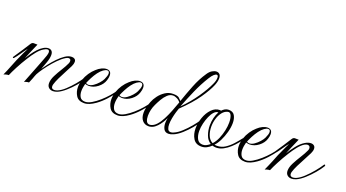

<svg xmlns="http://www.w3.org/2000/svg" viewBox="-49 -1007 2636 1463"><g transform="rotate(20 1269.5 -275.5)"><path d="M-1 12Q-1 12 14.5 -23.5Q30 -59 56 -126Q78 -176 89 -198.5Q100 -221 103.5 -227Q107 -233 105 -232Q103 -231 90.5 -213.5Q78 -196 62.5 -173.5Q47 -151 33 -135Q30 -131 26 -131Q22 -131 22 -135Q22 -139 26 -144Q54 -186 73 -214.5Q92 -243 111 -274Q121 -291 135 -290.5Q149 -290 165 -290Q161 -281 152 -260Q143 -239 131.5 -212.5Q120 -186 110 -160Q122 -179 138 -202.5Q154 -226 174 -247.5Q194 -269 215 -281Q236 -293 254 -293Q271 -293 281 -282.5Q291 -272 291 -251Q291 -224 278 -188Q265 -152 255 -126Q267 -144 288.5 -172Q310 -200 337 -228Q364 -256 391 -274Q418 -292 444 -292Q458 -292 467.5 -285Q477 -278 477 -262Q477 -247 467 -226Q455 -201 437 -168Q419 -135 403.5 -102.5Q388 -70 381 -46Q380 -42 379.5 -38.5Q379 -35 379 -31Q379 -9 403 -9Q412 -9 427 -14Q456 -26 486.5 -54.5Q517 -83 544.5 -116Q572 -149 589 -176Q596 -186 601 -186Q604 -186 604 -182Q604 -178 598 -167Q581 -139 553 -106.5Q525 -74 493 -46Q461 -18 432 -5Q422 -1 413 1Q404 3 396 3Q375 3 361.5 -9.5Q348 -22 348 -45Q348 -73 365 -107Q382 -141 403.5 -175Q425 -209 438 -238Q442 -247 442 -256Q442 -275 424 -275Q414 -275 400 -266Q374 -250 345.5 -221Q317 -192 291.5 -159.5Q266 -127 248.5 -99.5Q231 -72 227 -58Q225 -51 219 -36Q213 -21 208 -9Q203 3 203 3Q190 3 177.5 7.5Q165 12 165 12Q165 12 174 -11Q183 -34 196.5 -68.5Q210 -103 224 -139Q238 -175 248.5 -202.5Q259 -230 261 -237Q266 -254 266 -263Q266 -282 251 -282Q238 -282 218 -269Q195 -255 171.5 -225.5Q148 -196 127 -162Q98 -116 74 -70Q50 -24 39 3Q26 3 12.5 7.5Q-1 12 -1 12Z M650 8Q604 8 584.5 -23Q565 -54 565 -93Q565 -108 568 -123.5Q571 -139 575 -152Q586 -184 604.5 -211.5Q623 -239 645 -258Q664 -276 685.5 -286Q707 -296 725 -296Q742 -296 752.5 -286.5Q763 -277 763 -255Q763 -238 756 -217Q745 -181 710.5 -154.5Q676 -128 638 -128Q631 -128 624 -129.5Q617 -131 609 -133Q605 -118 602.5 -102.5Q600 -87 600 -73Q600 -45 612 -25Q624 -5 654 -5Q677 -5 706 -22Q735 -39 764.5 -65Q794 -91 818 -118.5Q842 -146 856 -168Q859 -173 862 -173Q867 -173 867 -167Q867 -164 864 -159Q839 -123 807 -88Q775 -53 740 -28Q716 -11 693.5 -1.5Q671 8 650 8ZM633 -135Q652 -135 673 -149.5Q694 -164 711 -183.5Q728 -203 735 -218Q750 -250 750 -267Q750 -288 732 -288Q720 -288 702 -275.5Q684 -263 666 -239Q649 -216 635 -189Q621 -162 613 -142Q621 -135 633 -135Z M921 8Q875 8 855.5 -23Q836 -54 836 -93Q836 -108 839 -123.5Q842 -139 846 -152Q857 -184 875.5 -211.5Q894 -239 916 -258Q935 -276 956.5 -286Q978 -296 996 -296Q1013 -296 1023.5 -286.5Q1034 -277 1034 -255Q1034 -238 1027 -217Q1016 -181 981.5 -154.5Q947 -128 909 -128Q902 -128 895 -129.5Q888 -131 880 -133Q876 -118 873.5 -102.5Q871 -87 871 -73Q871 -45 883 -25Q895 -5 925 -5Q948 -5 977 -22Q1006 -39 1035.5 -65Q1065 -91 1089 -118.5Q1113 -146 1127 -168Q1130 -173 1133 -173Q1138 -173 1138 -167Q1138 -164 1135 -159Q1110 -123 1078 -88Q1046 -53 1011 -28Q987 -11 964.5 -1.5Q942 8 921 8ZM904 -135Q923 -135 944 -149.5Q965 -164 982 -183.5Q999 -203 1006 -218Q1021 -250 1021 -267Q1021 -288 1003 -288Q991 -288 973 -275.5Q955 -263 937 -239Q920 -216 906 -189Q892 -162 884 -142Q892 -135 904 -135Z M1334 7Q1307 7 1295.5 -13.5Q1284 -34 1284 -62Q1284 -81 1289 -104Q1286 -97 1277 -80.5Q1268 -64 1254 -45.5Q1240 -27 1222.5 -13Q1205 1 1184 4Q1181 5 1177.5 5Q1174 5 1171 5Q1140 5 1121 -17.5Q1102 -40 1102 -80Q1102 -119 1123 -173Q1133 -199 1153 -226Q1173 -253 1202 -272Q1231 -291 1266 -291Q1302 -291 1314.5 -279.5Q1327 -268 1335 -259Q1358 -326 1385 -394.5Q1412 -463 1450 -519Q1465 -542 1483.5 -553Q1502 -564 1518 -564Q1534 -564 1544 -553.5Q1554 -543 1554 -520Q1554 -497 1541 -464Q1522 -417 1475.5 -349.5Q1429 -282 1344 -200Q1340 -190 1333 -166.5Q1326 -143 1320.5 -115Q1315 -87 1315 -63Q1315 -41 1322 -25.5Q1329 -10 1347 -10Q1357 -10 1370 -16Q1399 -28 1430 -56.5Q1461 -85 1488.5 -118Q1516 -151 1533 -178Q1539 -188 1544 -188Q1547 -188 1547 -183Q1547 -179 1541 -168Q1524 -140 1496 -106.5Q1468 -73 1436 -44.5Q1404 -16 1374 -3Q1351 7 1334 7ZM1349 -220Q1411 -282 1457.5 -350Q1504 -418 1526 -468Q1534 -485 1537 -498Q1540 -511 1540 -521Q1540 -542 1527 -542Q1519 -542 1506 -531Q1493 -520 1477 -494Q1438 -431 1407.5 -361.5Q1377 -292 1349 -220ZM1176 -9Q1182 -9 1185 -10Q1209 -15 1230 -38Q1251 -61 1269 -95.5Q1287 -130 1302.5 -169.5Q1318 -209 1331 -246Q1326 -253 1316.5 -261Q1307 -269 1290 -275Q1285 -277 1280 -278Q1275 -279 1270 -279Q1245 -279 1224.5 -259.5Q1204 -240 1188.5 -213Q1173 -186 1163 -164Q1141 -118 1141 -68Q1141 -43 1149 -26Q1157 -9 1176 -9Z M1603 13Q1557 13 1536 -21.5Q1515 -56 1515 -103Q1515 -147 1531 -192Q1547 -237 1576 -267Q1605 -297 1642 -297Q1649 -297 1651 -295Q1662 -307 1675.5 -314.5Q1689 -322 1705 -322Q1740 -322 1754 -297.5Q1768 -273 1768 -237Q1768 -202 1757 -162Q1746 -122 1729 -88Q1712 -54 1693 -35Q1698 -34 1703 -33.5Q1708 -33 1713 -33Q1749 -33 1779 -52.5Q1809 -72 1834 -100Q1859 -128 1880 -155Q1883 -158 1885 -158Q1889 -158 1890 -154Q1891 -150 1888 -145Q1879 -134 1862 -113Q1845 -92 1821 -70Q1797 -48 1769 -33Q1741 -18 1711 -18Q1703 -18 1696 -19.5Q1689 -21 1681 -23Q1665 -7 1645.5 3Q1626 13 1603 13ZM1676 -41Q1698 -65 1712 -98Q1726 -131 1733.5 -166Q1741 -201 1741 -231Q1741 -266 1731.5 -288Q1722 -310 1703 -305Q1678 -299 1660 -276Q1642 -253 1632.5 -221Q1623 -189 1623 -156Q1623 -119 1635.5 -87Q1648 -55 1676 -41ZM1608 -4Q1625 -4 1639 -12Q1653 -20 1665 -30Q1636 -47 1622.5 -84Q1609 -121 1609 -162Q1609 -193 1616.5 -223Q1624 -253 1637 -276H1634Q1618 -276 1602.5 -259Q1587 -242 1575 -214.5Q1563 -187 1555.5 -155.5Q1548 -124 1548 -94Q1548 -57 1562 -30.5Q1576 -4 1608 -4Z M1955 8Q1909 8 1889.5 -23Q1870 -54 1870 -93Q1870 -108 1873 -123.5Q1876 -139 1880 -152Q1891 -184 1909.5 -211.5Q1928 -239 1950 -258Q1969 -276 1990.5 -286Q2012 -296 2030 -296Q2047 -296 2057.5 -286.5Q2068 -277 2068 -255Q2068 -238 2061 -217Q2050 -181 2015.5 -154.5Q1981 -128 1943 -128Q1936 -128 1929 -129.5Q1922 -131 1914 -133Q1910 -118 1907.5 -102.5Q1905 -87 1905 -73Q1905 -45 1917 -25Q1929 -5 1959 -5Q1982 -5 2011 -22Q2040 -39 2069.5 -65Q2099 -91 2123 -118.5Q2147 -146 2161 -168Q2164 -173 2167 -173Q2172 -173 2172 -167Q2172 -164 2169 -159Q2144 -123 2112 -88Q2080 -53 2045 -28Q2021 -11 1998.5 -1.5Q1976 8 1955 8ZM1938 -135Q1957 -135 1978 -149.5Q1999 -164 2016 -183.5Q2033 -203 2040 -218Q2055 -250 2055 -267Q2055 -288 2037 -288Q2025 -288 2007 -275.5Q1989 -263 1971 -239Q1954 -216 1940 -189Q1926 -162 1918 -142Q1926 -135 1938 -135Z M2117 12Q2117 12 2133 -23.5Q2149 -59 2175 -126Q2197 -176 2208 -198.5Q2219 -221 2222 -227Q2225 -233 2223 -232Q2221 -231 2208.5 -213.5Q2196 -196 2180.5 -173.5Q2165 -151 2151 -135Q2148 -131 2144 -131Q2140 -131 2140 -135Q2140 -139 2144 -144Q2172 -186 2191 -214.5Q2210 -243 2229 -274Q2239 -291 2253 -290.5Q2267 -290 2283 -290Q2279 -281 2270 -260Q2261 -239 2249.5 -212.5Q2238 -186 2228 -160Q2245 -189 2273.5 -225.5Q2302 -262 2333 -281Q2359 -297 2381 -297Q2397 -297 2407 -288.5Q2417 -280 2417 -263Q2417 -247 2407 -226Q2395 -201 2376 -166.5Q2357 -132 2340.5 -98.5Q2324 -65 2317 -41Q2316 -37 2315.5 -33.5Q2315 -30 2315 -26Q2315 -4 2339 -4Q2348 -4 2363 -9Q2392 -21 2423.5 -50.5Q2455 -80 2483.5 -114.5Q2512 -149 2529 -176Q2532 -180 2535 -180Q2538 -180 2539.5 -176Q2541 -172 2538 -167Q2521 -139 2492 -105Q2463 -71 2430.5 -42Q2398 -13 2368 0Q2358 4 2349 6Q2340 8 2332 8Q2311 8 2297.5 -4.5Q2284 -17 2284 -40Q2284 -68 2302 -103Q2320 -138 2342.5 -173.5Q2365 -209 2378 -238Q2382 -246 2382 -254Q2382 -277 2360 -277Q2350 -277 2336 -269Q2313 -255 2289.5 -225.5Q2266 -196 2245 -162Q2216 -116 2192 -70Q2168 -24 2157 3Q2144 3 2130.5 7.5Q2117 12 2117 12Z"/></g></svg>

Font: Gwendolyn
Style: Regular
Weight: 400
Designer: Robert E. Leuschke
Foundry: Robert E. Leuschke
Version: Version 1.010; ttfautohint (v1.8.3)